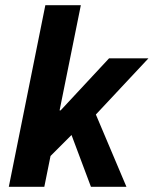

<svg xmlns="http://www.w3.org/2000/svg" viewBox="-20 -721 593 741"><path d="M155 -701H292L210 -295H214L401 -496H553L350 -279L468 0H331L256 -200L175 -119L151 0H14Z"/></svg>

Font: mr_Source Sans Pro
Style: Bold Italic
Weight: 700
Italic angle: -11°
Designer: Paul D. Hunt
Foundry: Adobe Systems Incorporated
Version: Version 1.036;July 10, 2024;FontCreator 11.5.0.2430 64-bit